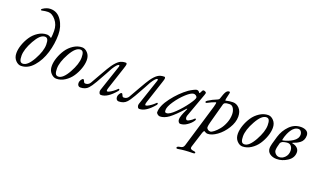

<svg xmlns="http://www.w3.org/2000/svg" viewBox="-91 -1275 3590 2141"><g transform="rotate(20 1704.0 -204.5)"><path d="M332 -400Q336 -428 336 -478Q336 -551 293 -603Q250 -655 202 -655Q185 -655 168 -652.5Q151 -650 140.5 -647.5Q130 -645 128 -645Q117 -645 117 -651Q117 -659 127 -665Q172 -696 217 -696Q299 -696 347 -623Q395 -550 395 -455Q395 -346 363 -240Q331 -134 266.5 -60Q202 14 120 14Q86 14 55.5 -18.5Q25 -51 25 -104Q25 -150 43.5 -203.5Q62 -257 93.5 -304Q125 -351 173.5 -382.5Q222 -414 275 -414Q287 -414 298.5 -410Q310 -406 316 -402Q322 -398 323 -396Q325 -393 328 -394.5Q331 -396 332 -400ZM306 -304Q306 -344 296.5 -364Q287 -384 263 -384Q207 -384 148 -278Q89 -172 89 -96Q89 -56 98.5 -36Q108 -16 132 -16Q188 -16 247 -122Q306 -228 306 -304Z M790 -296Q790 -250 771.5 -196.5Q753 -143 721.5 -96Q690 -49 641.5 -17.5Q593 14 540 14Q506 14 475.5 -18.5Q445 -51 445 -104Q445 -150 463.5 -203.5Q482 -257 513.5 -304Q545 -351 593.5 -382.5Q642 -414 695 -414Q729 -414 759.5 -381.5Q790 -349 790 -296ZM726 -304Q726 -344 716.5 -364Q707 -384 683 -384Q627 -384 568 -278Q509 -172 509 -96Q509 -56 518.5 -36Q528 -16 552 -16Q608 -16 667 -122Q726 -228 726 -304Z M824 14Q809 14 799.5 2.5Q790 -9 790 -28Q790 -46 802 -65.5Q814 -85 826 -85Q835 -85 842 -65Q848 -46 863 -46Q901 -46 920 -79Q932 -100 988 -198.5Q1044 -297 1066 -328Q1103 -379 1134 -399.5Q1165 -420 1210 -420Q1222 -420 1222 -401Q1222 -392 1208 -350L1121 -86Q1109 -47 1124 -47Q1138 -47 1164 -63.5Q1190 -80 1206.5 -94.5Q1223 -109 1232 -118Q1233 -119 1235 -119Q1244 -119 1244 -110Q1244 -104 1239 -96Q1148 14 1070 14Q1055 14 1048 -3Q1041 -20 1046 -36L1150 -346Q1158 -369 1146 -369Q1126 -369 1084 -302Q1080 -295 1047 -233.5Q1014 -172 977.5 -109.5Q941 -47 918 -23Q884 14 824 14Z M1280 14Q1265 14 1255.5 2.5Q1246 -9 1246 -28Q1246 -46 1258 -65.5Q1270 -85 1282 -85Q1291 -85 1298 -65Q1304 -46 1319 -46Q1357 -46 1376 -79Q1388 -100 1444 -198.5Q1500 -297 1522 -328Q1559 -379 1590 -399.5Q1621 -420 1666 -420Q1678 -420 1678 -401Q1678 -392 1664 -350L1577 -86Q1565 -47 1580 -47Q1594 -47 1620 -63.5Q1646 -80 1662.5 -94.5Q1679 -109 1688 -118Q1689 -119 1691 -119Q1700 -119 1700 -110Q1700 -104 1695 -96Q1604 14 1526 14Q1511 14 1504 -3Q1497 -20 1502 -36L1606 -346Q1614 -369 1602 -369Q1582 -369 1540 -302Q1536 -295 1503 -233.5Q1470 -172 1433.5 -109.5Q1397 -47 1374 -23Q1340 14 1280 14Z M2012 14Q1998 14 1989.5 0.5Q1981 -13 1981 -30Q1981 -66 2023 -153Q2033 -173 2025 -171Q2023 -171 2021 -168Q1928 -65 1874 -25.5Q1820 14 1769 14Q1756 14 1741 2.5Q1726 -9 1726 -21Q1726 -97 1802 -197Q1878 -297 1968 -362Q1990 -377 2018.5 -391.5Q2047 -406 2057 -406Q2078 -406 2090 -387Q2096 -377 2102 -388Q2118 -426 2129 -426Q2142 -426 2152.5 -419.5Q2163 -413 2163 -406Q2163 -400 2156 -381L2053 -97Q2047 -78 2053 -63.5Q2059 -49 2072 -49Q2080 -49 2103.5 -63.5Q2127 -78 2136 -88Q2141 -95 2149 -98.5Q2157 -102 2160 -90Q2160 -83 2150 -70Q2131 -41 2091 -13.5Q2051 14 2012 14ZM2041 -353Q2010 -353 1953 -301Q1896 -249 1850.5 -182Q1805 -115 1805 -77Q1805 -57 1809.5 -51.5Q1814 -46 1828 -46Q1861 -46 1923 -106.5Q1985 -167 2033 -234Q2081 -301 2081 -321Q2081 -334 2068 -343.5Q2055 -353 2041 -353Z M2520 -282Q2520 -321 2503 -351Q2486 -381 2456 -381Q2419 -381 2401 -372Q2387 -366 2382 -341L2321 -117Q2310 -76 2310 -57Q2310 -42 2324 -31Q2338 -20 2355 -20Q2370 -20 2397 -41Q2424 -62 2452 -96Q2480 -130 2500 -180.5Q2520 -231 2520 -282ZM2083 286Q2063 289 2063 277Q2063 262 2093 257Q2116 254 2127.5 246Q2139 238 2145 220L2299 -294Q2315 -348 2305 -348Q2303 -348 2299 -347Q2263 -335 2210 -307Q2206 -304 2200 -305Q2194 -306 2193 -311Q2190 -321 2208 -332Q2254 -362 2313 -385Q2328 -392 2331 -401Q2351 -466 2366 -489Q2381 -512 2403 -512Q2417 -512 2411 -490L2396 -424Q2392 -402 2399 -402Q2400 -402 2411.5 -405Q2423 -408 2442.5 -411Q2462 -414 2483 -414Q2527 -414 2560 -378.5Q2593 -343 2593 -282Q2593 -214 2549 -143Q2505 -72 2445 -29Q2385 14 2336 14Q2321 14 2308 6L2295 -2Q2285 -2 2276 24L2218 208Q2207 241 2250 246Q2280 248 2280 261Q2280 272 2251 272Q2161 272 2083 286Z M2998 -296Q2998 -250 2979.5 -196.5Q2961 -143 2929.5 -96Q2898 -49 2849.5 -17.5Q2801 14 2748 14Q2714 14 2683.5 -18.5Q2653 -51 2653 -104Q2653 -150 2671.5 -203.5Q2690 -257 2721.5 -304Q2753 -351 2801.5 -382.5Q2850 -414 2903 -414Q2937 -414 2967.5 -381.5Q2998 -349 2998 -296ZM2934 -304Q2934 -344 2924.5 -364Q2915 -384 2891 -384Q2835 -384 2776 -278Q2717 -172 2717 -96Q2717 -56 2726.5 -36Q2736 -16 2760 -16Q2816 -16 2875 -122Q2934 -228 2934 -304Z M3152 -204Q3209 -215 3262 -248.5Q3315 -282 3315 -332Q3315 -352 3303 -368Q3291 -384 3272 -384Q3248 -384 3226.5 -369Q3205 -354 3190 -330Q3175 -306 3166.5 -286.5Q3158 -267 3152 -248Q3149 -239 3146.5 -226.5Q3144 -214 3143 -210Q3142 -205 3144 -204Q3146 -203 3152 -204ZM3128 -162Q3111 -106 3111 -74Q3111 -54 3129.5 -34.5Q3148 -15 3175 -15Q3212 -15 3241.5 -46Q3271 -77 3271 -123Q3271 -154 3255 -175.5Q3239 -197 3212 -197Q3195 -197 3174 -192Q3153 -187 3146 -182Q3131 -171 3128 -162ZM3154 15Q3106 15 3073.5 -8.5Q3041 -32 3041 -75Q3041 -107 3076 -219Q3100 -299 3157 -356.5Q3214 -414 3292 -414Q3332 -414 3357.5 -397Q3383 -380 3383 -345Q3383 -316 3372 -293Q3361 -270 3340.5 -255.5Q3320 -241 3303 -233Q3286 -225 3263 -217Q3259 -215 3259 -212.5Q3259 -210 3264 -209Q3298 -204 3320.5 -183Q3343 -162 3343 -131Q3343 -66 3282 -25.5Q3221 15 3154 15Z"/></g></svg>

Font: EB Garamond 12
Style: Italic
Weight: 400
Italic angle: -17°
Version: Version 0.016; ttfautohint (v1.8.4)